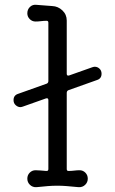

<svg xmlns="http://www.w3.org/2000/svg" viewBox="-20 -756 476 794"><path d="M400 -451Q400 -431 381 -425L263 -383Q256 -380 256 -372V-57Q256 -49 263 -49Q275 -49 287 -50.5Q299 -52 309 -52Q323 -52 333 -42Q343 -32 343 -17Q343 -2 332 8.5Q321 19 305 18Q274 15 255 13.5Q236 12 218 12Q197 12 178.5 13.5Q160 15 131 18Q115 19 104 8.5Q93 -2 93 -17Q93 -32 103 -42Q113 -52 127 -52Q137 -52 148.5 -51Q160 -50 171 -49H173Q180 -49 180 -57V-342Q180 -352 170 -349L74 -315Q68 -313 64 -313Q54 -313 45 -321Q36 -329 36 -342Q36 -362 55 -368L173 -410Q180 -413 180 -421V-662Q180 -670 173 -670Q161 -670 149.5 -668.5Q138 -667 127 -667Q113 -667 103 -677Q93 -687 93 -701Q93 -717 104 -727.5Q115 -738 131 -736Q146 -735 163 -733.5Q180 -732 196 -731Q220 -730 238 -713Q256 -696 256 -671V-451Q256 -441 266 -444L362 -478Q368 -480 372 -480Q383 -480 391.5 -472Q400 -464 400 -451Z"/></svg>

Font: Kiwi Maru
Style: Regular
Weight: 400
Designer: Hiroki-Chan
Version: Version 1.100